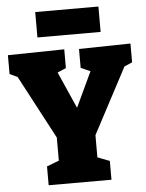

<svg xmlns="http://www.w3.org/2000/svg" viewBox="-61 -968 775 1017"><g transform="rotate(-5 327.0 -460.0)"><path d="M156 0V-100L247 -135L221 -95V-281L238 -216L33 -603L68 -573L1 -605V-705L301 -710V-610L230 -580L245 -614L360 -354H322L440 -605L454 -571L379 -605V-705L653 -710V-610L584 -580L620 -609L412 -216L426 -281V-95L399 -135L490 -100V0ZM501 -920V-785H165V-920Z"/></g></svg>

Font: Bitter Thin Black
Style: Regular
Weight: 900
Version: Version 3.020